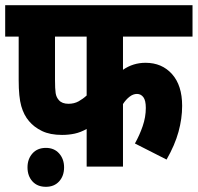

<svg xmlns="http://www.w3.org/2000/svg" viewBox="-20 -642 762 740"><path d="M454 -501V-373Q493 -400 541 -400Q604 -400 643 -356.5Q682 -313 682 -234Q682 -185 668 -134Q654 -83 622 -27L500 -89Q518 -121 530 -156Q542 -191 542 -226Q542 -255 532.5 -267.5Q523 -280 508 -280Q493 -280 479 -269Q465 -258 454 -241V0H314V-145Q291 -132 268 -127Q245 -122 219 -122Q173 -122 142 -137Q111 -152 92 -175Q72 -198 62 -233Q52 -268 52 -333V-501H0V-622H722V-501ZM192 -501V-334Q192 -299 194.5 -283Q197 -267 207 -256Q219 -242 244 -242Q266 -242 283 -251.5Q300 -261 314 -274V-501ZM86 3Q86 -29 105 -50.5Q124 -72 157 -72Q189 -72 208 -50.5Q227 -29 227 3Q227 36 208 57Q189 78 157 78Q124 78 105 57Q86 36 86 3Z"/></svg>

Font: Noto Sans Devanagari Condensed ExtraBold
Style: Regular
Weight: 800
Width: 3
Designer: Jelle Bosma - Monotype Design Team
Foundry: Monotype Imaging Inc.
Version: Version 2.004; ttfautohint (v1.8.4.7-5d5b)